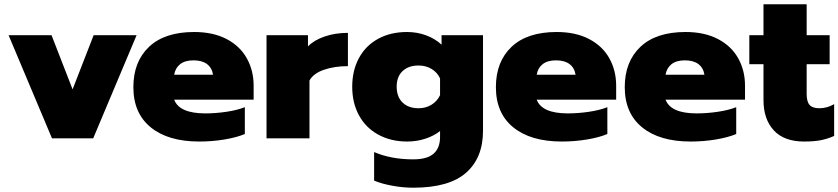

<svg xmlns="http://www.w3.org/2000/svg" viewBox="-20 -644 3904 894"><path d="M20 -480H220L318 -228L416 -480H616L414 0H222Z M601 -238Q601 -357 674 -426Q747 -495 884 -495Q972 -495 1034.5 -462.5Q1097 -430 1129 -373Q1161 -316 1161 -245V-180H791Q815 -116 936 -116Q984 -116 1034.5 -123.5Q1085 -131 1120 -145V-20Q1082 -4 1025 5.5Q968 15 908 15Q763 15 682 -51Q601 -117 601 -238ZM972 -296Q967 -328 944 -345.5Q921 -363 881 -363Q841 -363 818.5 -345Q796 -327 791 -296Z M1221 -480H1414V-428Q1442 -457 1491.5 -474Q1541 -491 1600 -491V-336Q1537 -336 1488 -319Q1439 -302 1421 -269V0H1221Z M1722 197V64Q1801 98 1904 98Q1969 98 1999 71.5Q2029 45 2029 -6V-34Q2002 -12 1961.5 1.5Q1921 15 1876 15Q1800 15 1741.5 -17Q1683 -49 1651.5 -107Q1620 -165 1620 -240Q1620 -316 1651.5 -374Q1683 -432 1741 -463.5Q1799 -495 1875 -495Q1922 -495 1964 -479.5Q2006 -464 2036 -436V-480H2229V-35Q2229 91 2150 160.5Q2071 230 1904 230Q1857 230 1807.5 221Q1758 212 1722 197ZM2029 -201V-279Q2016 -307 1989.5 -323Q1963 -339 1929 -339Q1882 -339 1854.5 -313Q1827 -287 1827 -241Q1827 -193 1854.5 -166.5Q1882 -140 1929 -140Q1963 -140 1989.5 -156.5Q2016 -173 2029 -201Z M2289 -238Q2289 -357 2362 -426Q2435 -495 2572 -495Q2660 -495 2722.5 -462.5Q2785 -430 2817 -373Q2849 -316 2849 -245V-180H2479Q2503 -116 2624 -116Q2672 -116 2722.5 -123.5Q2773 -131 2808 -145V-20Q2770 -4 2713 5.5Q2656 15 2596 15Q2451 15 2370 -51Q2289 -117 2289 -238ZM2660 -296Q2655 -328 2632 -345.5Q2609 -363 2569 -363Q2529 -363 2506.5 -345Q2484 -327 2479 -296Z M2889 -238Q2889 -357 2962 -426Q3035 -495 3172 -495Q3260 -495 3322.5 -462.5Q3385 -430 3417 -373Q3449 -316 3449 -245V-180H3079Q3103 -116 3224 -116Q3272 -116 3322.5 -123.5Q3373 -131 3408 -145V-20Q3370 -4 3313 5.5Q3256 15 3196 15Q3051 15 2970 -51Q2889 -117 2889 -238ZM3260 -296Q3255 -328 3232 -345.5Q3209 -363 3169 -363Q3129 -363 3106.5 -345Q3084 -327 3079 -296Z M3535 -178V-345H3469V-480H3535V-624H3736V-480H3843V-345H3736V-207Q3736 -171 3749.5 -155.5Q3763 -140 3795 -140Q3831 -140 3864 -159V-11Q3835 2 3803.5 8.5Q3772 15 3724 15Q3631 15 3583 -37Q3535 -89 3535 -178Z"/></svg>

Font: Prompt ExtraBold
Style: Regular
Weight: 800
Designer: Katatrad Team
Foundry: CadsonDemak
Version: Version 1.001